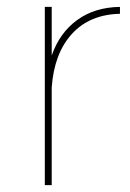

<svg xmlns="http://www.w3.org/2000/svg" viewBox="-20 -537 378 557"><path d="M328 -517V-497Q240 -495 188.5 -438.5Q137 -382 130 -283V0H110V-517H130V-376Q153 -442 204 -479Q255 -516 328 -517Z"/></svg>

Font: Gontserrat Thin
Style: Regular
Weight: 250
Designer: Julieta Ulanovsky
Foundry: Julieta Ulanovsky
Version: Version 6.001